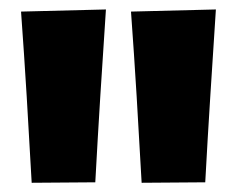

<svg xmlns="http://www.w3.org/2000/svg" viewBox="-20 -765 512 406"><path d="M47 -378.5Q42 -470 36.5 -560.5Q31 -651 24.5 -740.5L204 -745Q198 -654.5 192.2 -563.2Q186.5 -472 181.5 -379.5ZM279.5 -378.5Q274.5 -470 269 -560.5Q263.5 -651 257 -740.5L436.5 -745Q430.5 -654.5 424.8 -563.2Q419 -472 414 -379.5Z"/></svg>

Font: Commissioner ExtraBold
Style: Regular
Weight: 800
Designer: Kostas Bartsokas
Foundry: Kostas Bartsokas
Version: Version 1.000; ttfautohint (v1.8.3)